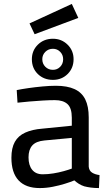

<svg xmlns="http://www.w3.org/2000/svg" viewBox="-20 -946 545 976"><path d="M182 10Q111 10 74.5 -29Q38 -68 38 -144Q38 -194 55.5 -225Q73 -256 108.5 -272Q144 -288 195 -292L345 -307V-348Q345 -397 323 -417Q301 -437 259 -437Q233 -437 198.5 -435Q164 -433 129.5 -430Q95 -427 69 -424L65 -488Q89 -493 123.5 -498Q158 -503 195.5 -506.5Q233 -510 264 -510Q322 -510 359 -493Q396 -476 413.5 -440.5Q431 -405 431 -349V-99Q433 -78 448 -68.5Q463 -59 486 -56L483 10Q461 10 442 7.5Q423 5 408 1Q393 -4 381 -11.5Q369 -19 358 -29Q339 -21 310 -12Q281 -3 248 3.5Q215 10 182 10ZM197 -60Q223 -60 251 -64.5Q279 -69 304 -76Q329 -83 345 -89V-245L206 -232Q163 -228 144 -206.5Q125 -185 125 -146Q125 -106 143.5 -83Q162 -60 197 -60ZM249 -540Q203 -540 172.5 -569.5Q142 -599 142 -645Q142 -689 172.5 -719Q203 -749 249 -749Q293 -749 323.5 -719Q354 -689 354 -645Q354 -600 324 -570Q294 -540 249 -540ZM249 -591Q271 -591 286 -606.5Q301 -622 301 -645Q301 -667 286 -682.5Q271 -698 249 -698Q226 -698 210.5 -682.5Q195 -667 195 -645Q195 -622 210.5 -606.5Q226 -591 249 -591ZM156 -772 130 -827 345 -926 378 -855Z"/></svg>

Font: Cairo Medium
Style: Regular
Weight: 500
Designer: Mohamed Gaber, Accademia di Belle Arti di Urbino
Foundry: Kief Type Foundry, Accademia di Belle Arti di Urbino
Version: Version 3.117